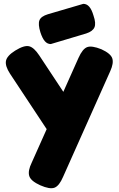

<svg xmlns="http://www.w3.org/2000/svg" viewBox="-20 -749 616 998"><path d="M189 214Q140 192 132 165.5Q124 139 145 96L388 -448Q409 -495 433 -504Q457 -513 507 -493Q555 -471 563.5 -446Q572 -421 553 -379L308 170Q288 217 263.5 226.5Q239 236 189 214ZM270 -6 32 -366Q6 -406 11 -432.5Q16 -459 59 -486Q106 -515 131.5 -508.5Q157 -502 184 -461L346 -216ZM244 -520Q226 -520 213 -535Q200 -550 190 -581Q177 -623 185 -643.5Q193 -664 229 -675L413 -729Q431 -729 444 -714Q457 -699 466 -668Q480 -628 471 -607Q462 -586 428 -575Z"/></svg>

Font: Fredoka Light
Style: Regular
Weight: 300
Designer: Ben Nathan
Foundry: Milena B. Brandão, Ben Nathan
Version: Version 2.001